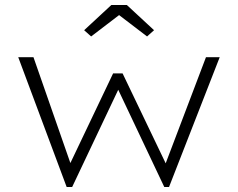

<svg xmlns="http://www.w3.org/2000/svg" viewBox="-20 -749 953 769"><path d="M247 0 53 -520H114L272 -67L249 -69L433 -455H471L656 -69L633 -67L805 -520H860L657 0H638L432 -435L477 -439L269 0ZM345 -603 317 -628 426 -729H488L597 -628L569 -603L442 -700H472Z"/></svg>

Font: Lexend Peta ExtraLight
Style: Regular
Weight: 250
Version: Version 1.007